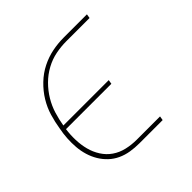

<svg xmlns="http://www.w3.org/2000/svg" viewBox="-139 -649 778 778"><g transform="rotate(-45 250.0 -260.0)"><path d="M372 0H239Q213 0 188.5 -4Q164 -8 142.5 -18Q121 -28 104 -44Q87 -60 75 -80Q63 -100 56 -123Q49 -146 47 -170.5Q45 -195 46.5 -220.5Q48 -246 53 -271Q58 -303 67.5 -335Q77 -367 95 -396.5Q113 -426 139 -451Q165 -476 196 -491.5Q227 -507 259.5 -513.5Q292 -520 325 -520H458L455 -502H322Q292 -502 261.5 -496Q231 -490 202.5 -474.5Q174 -459 151 -436Q128 -413 111.5 -385.5Q95 -358 86 -328.5Q77 -299 72 -269H332L329 -251H69Q65 -222 66 -192.5Q67 -163 74 -136Q81 -109 96 -85.5Q111 -62 133.5 -46.5Q156 -31 184 -24.5Q212 -18 242 -18H375Z"/></g></svg>

Font: Iosevka Term Curly Th Obl
Style: Regular
Weight: 100
Italic angle: -9°
Designer: Belleve Invis
Foundry: Belleve Invis
Version: Version 32.3.0